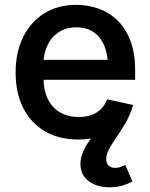

<svg xmlns="http://www.w3.org/2000/svg" viewBox="-20 -573 629 804"><path d="M308.1 11.2Q226.6 11.2 167.7 -23.4Q108.9 -58.1 77.1 -121.1Q45.4 -184.1 45.4 -269.5Q45.4 -353.5 76.7 -417.2Q107.9 -481 165 -516.8Q222.2 -552.7 299.3 -552.7Q347.7 -552.7 392.1 -537.1Q436.5 -521.5 471.2 -488.3Q505.9 -455.1 525.9 -402.8Q545.9 -350.6 545.9 -277.8V-238.8H105V-322.3H486.8L432.1 -295.9Q432.1 -344.2 417 -380.9Q401.9 -417.5 372.6 -438Q343.3 -458.5 299.8 -458.5Q255.9 -458.5 225.1 -437.7Q194.3 -417 178.2 -382.3Q162.1 -347.7 162.1 -306.6V-249.5Q162.1 -195.3 180.4 -158.2Q198.7 -121.1 232.2 -102.1Q265.6 -83 309.6 -83Q338.4 -83 362.1 -91.3Q385.7 -99.6 402.8 -116.2Q419.9 -132.8 428.7 -157.2L537.6 -133.3Q524.4 -89.8 492.9 -57.4Q461.4 -24.9 414.6 -6.8Q367.7 11.2 308.1 11.2ZM439 211.4Q386.7 211.4 351.8 185.8Q316.9 160.2 316.9 112.8Q316.9 95.2 322 78.6Q327.1 62 335.9 45.7Q344.7 29.3 356.9 12.5Q369.1 -4.4 383.8 -22.5L537.6 -133.3Q525.4 -92.3 506.3 -59.3Q487.3 -26.4 468.5 0.5Q449.7 27.3 437.3 50Q424.8 72.8 424.8 92.8Q424.8 109.9 434.3 119.9Q443.8 129.9 462.9 129.9Q475.1 129.9 485.1 126.2Q495.1 122.6 504.4 117.2L534.7 187Q518.1 196.3 493.7 203.9Q469.2 211.4 439 211.4Z"/></svg>

Font: Inter Cardless
Style: Medium
Weight: 500
Designer: Rasmus Andersson
Foundry: rsms
Version: Version 4.001;git-9221beed3